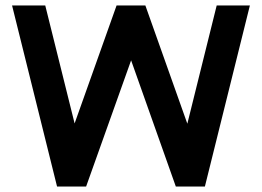

<svg xmlns="http://www.w3.org/2000/svg" viewBox="-20 -680 954 700"><path d="M188 0 24 -660H145L252 -230L405 -660H510L663 -229L770 -660H891L727 0H621L458 -460L294 0Z"/></svg>

Font: Lil Grotesk Bold
Style: Regular
Weight: 700
Designer: Bastien Sozeau
Foundry: NBR — Bastien Sozeau
Version: Version 4.002; ttfautohint (v1.8.4.7-5d5b)